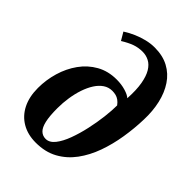

<svg xmlns="http://www.w3.org/2000/svg" viewBox="-240 -943 1064 1064"><g transform="rotate(45 292.5 -411.0)"><path d="M239 8.5Q176 8.5 129.8 -18.5Q83.5 -45.5 58.2 -95.5Q33 -145.5 33 -214.5Q33 -278 51 -339Q69 -400 104.2 -449.2Q139.5 -498.5 191 -527.5Q242.5 -556.5 309 -556.5Q346.5 -556.5 378.2 -547Q410 -537.5 423.5 -524.5Q427.5 -593 419.2 -639.5Q411 -686 394 -714Q377 -742 353 -754.5Q329 -767 301.5 -767Q268.5 -767 239.8 -756.8Q211 -746.5 174.5 -724L147 -770.5Q175 -788.5 206 -802Q237 -815.5 269 -823.2Q301 -831 332 -831Q396 -831 442 -806.2Q488 -781.5 517.5 -737.2Q547 -693 560.8 -633.8Q574.5 -574.5 572 -506Q570 -434.5 558.2 -361.5Q546.5 -288.5 522.8 -222.2Q499 -156 460.8 -104Q422.5 -52 367.8 -21.8Q313 8.5 239 8.5ZM262.5 -45Q292 -45 315.8 -75Q339.5 -105 357.2 -153Q375 -201 387.2 -256.5Q399.5 -312 405.8 -365Q412 -418 412 -456.5Q401 -471.5 389 -480Q377 -488.5 363.8 -491.8Q350.5 -495 336 -495Q307.5 -495 284.2 -479.2Q261 -463.5 243.2 -435.8Q225.5 -408 213.2 -371.8Q201 -335.5 194.8 -294.5Q188.5 -253.5 188.5 -211.5Q188.5 -149 197 -112.8Q205.5 -76.5 222.2 -60.8Q239 -45 262.5 -45Z"/></g></svg>

Font: Merriweather 36pt ExtraBold
Style: Italic
Weight: 800
Italic angle: -7.8°
Version: Version 2.101